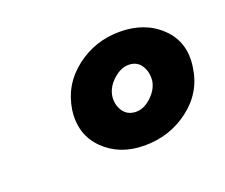

<svg xmlns="http://www.w3.org/2000/svg" viewBox="-56 -779 468 399"><g transform="rotate(-20 178.0 -580.0)"><path d="M177 -579Q180 -599 197.5 -614.5Q215 -630 233 -629Q251 -628 259.5 -613.5Q268 -599 266 -581Q263 -562 246 -546.5Q229 -531 211 -532Q193 -533 184 -547Q175 -561 177 -579ZM89 -581Q82 -528 116.5 -494Q151 -460 206 -460Q262 -460 305 -493Q348 -526 355 -579Q363 -632 328 -666Q293 -700 237 -700Q182 -700 139.5 -667Q97 -634 89 -581Z"/></g></svg>

Font: Jost* 800 Heavy Italic
Style: Italic
Weight: 800
Italic angle: -10°
Version: Version 3.200; ttfautohint (v0.97) -l 8 -r 50 -G 200 -x 14 -